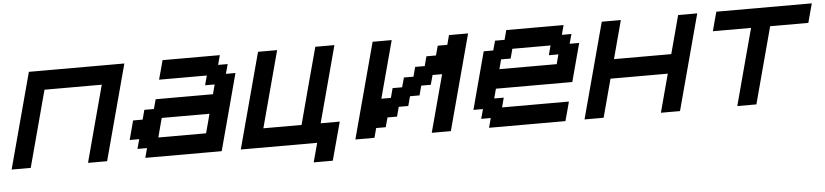

<svg xmlns="http://www.w3.org/2000/svg" viewBox="-44 -876 5381 1252"><g transform="rotate(-5 2646.0 -250.0)"><path d="M500 0H625Q652.8 -104 708.7 -312.3Q764.6 -520.5 792.5 -625H167.5Q139.6 -520.5 83.7 -312.3Q27.8 -104 0 0H125Q147 -83 191.9 -250Q236.8 -417 258.8 -500H633.8Q611.3 -417 566.7 -250Q522 -83 500 0Z M875 0H1375Q1397.5 -83 1442.1 -250Q1486.8 -417 1508.8 -500H1446.3L1463.4 -562.5H1400.9L1417.5 -625H1042.5Q1037.1 -604 1025.9 -562.3Q1014.6 -520.5 1008.8 -500H1321.3L1304.7 -437.5H1367.2L1350.6 -375H975.6L958.5 -312.5H896L879.4 -250H816.9Q811.5 -229 800.3 -187.3Q789.1 -145.5 783.7 -125H846.2L829.1 -62.5H891.6ZM1283.7 -125H971.2Q976.6 -145.5 987.5 -187.3Q998.5 -229 1004.4 -250H1316.9Q1311.5 -229 1300.5 -187.3Q1289.6 -145.5 1283.7 -125Z M1966.3 125H2091.3Q2102.5 83.5 2125 0Q2147.5 -83.5 2158.7 -125H2033.7Q2056.2 -208.5 2100.8 -375.2Q2145.5 -542 2167.5 -625H2042.5Q2020 -542 1975.3 -375.2Q1930.7 -208.5 1908.7 -125H1658.7Q1681.2 -208 1725.6 -375Q1770 -542 1792.5 -625H1667.5Q1639.6 -520.5 1583.7 -312.3Q1527.8 -104 1500 0H2000Q1994.1 21 1983.2 62.5Q1972.2 104 1966.3 125Z M2750 0H2875Q2902.8 -104 2958.7 -312.3Q3014.6 -520.5 3042.5 -625H2917.5L2900.9 -562.5H2838.4L2821.3 -500H2758.8L2742.2 -437.5H2679.7L2663.1 -375H2600.6L2583.5 -312.5H2521L2504.4 -250H2441.9Q2458.5 -312.5 2492.2 -437.5Q2525.9 -562.5 2542.5 -625H2417.5Q2389.6 -520.5 2333.7 -312.3Q2277.8 -104 2250 0H2375L2391.6 -62.5H2454.1L2471.2 -125H2533.7L2550.3 -187.5H2612.8L2629.4 -250H2691.9L2708.5 -312.5H2771L2788.1 -375H2850.6Q2834 -312.5 2800.3 -187.5Q2766.6 -62.5 2750 0Z M3125 0H3625Q3630.9 -21 3642.1 -62.5Q3653.3 -104 3658.7 -125H3221.2L3237.8 -187.5H3175.3L3191.9 -250H3691.9Q3703.1 -292 3725.3 -375.2Q3747.6 -458.5 3758.8 -500H3696.3L3713.4 -562.5H3650.9L3667.5 -625H3292.5L3275.9 -562.5H3213.4L3196.3 -500H3133.8Q3117.2 -437.5 3083.7 -312.5Q3050.3 -187.5 3033.7 -125H3096.2L3079.1 -62.5H3141.6ZM3600.6 -375H3225.6L3242.2 -437.5H3304.7L3321.3 -500H3571.3L3554.7 -437.5H3617.2Z M4250 0H4375Q4402.8 -104 4458.7 -312.3Q4514.6 -520.5 4542.5 -625H4417.5Q4406.2 -583.5 4384 -500Q4361.8 -416.5 4350.6 -375H3975.6Q3986.8 -416.5 4009 -500Q4031.2 -583.5 4042.5 -625H3917.5Q3889.6 -520.5 3833.7 -312.3Q3777.8 -104 3750 0H3875Q3886.2 -42 3908.4 -125Q3930.7 -208 3941.9 -250H4316.9Q4305.7 -208.5 4283.4 -125.2Q4261.2 -42 4250 0Z M4750 0H4875Q4897 -83 4941.9 -250Q4986.8 -417 5008.8 -500H5258.8Q5264.2 -520.5 5275.4 -562.3Q5286.6 -604 5292.5 -625H4667.5Q4661.6 -604 4650.4 -562.3Q4639.2 -520.5 4633.8 -500H4883.8Q4861.3 -417 4816.7 -250Q4772 -83 4750 0Z"/></g></svg>

Font: Faithful 32x
Style: Oblique
Weight: 400
Foundry: Faithful Resource Pack
Version: Version 1.0; January 27, 2023